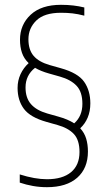

<svg xmlns="http://www.w3.org/2000/svg" viewBox="-20 -768 448 797"><path d="M175 9Q145 9 116.8 4Q88.5 -1 62 -10V-44Q125 -24 175 -24Q239.5 -24 274.8 -53.2Q310 -82.5 310 -137Q310 -186.5 286.8 -211.5Q263.5 -236.5 219 -249L173 -262Q105.5 -281 79.2 -316.2Q53 -351.5 53 -403Q53 -433.5 65.2 -460Q77.5 -486.5 99 -506Q79.5 -524.5 71.2 -548.8Q63 -573 63 -603Q63 -665.5 107.2 -706.8Q151.5 -748 233 -748Q261 -748 284.2 -745.2Q307.5 -742.5 330 -737V-703Q303 -710 280.8 -712.5Q258.5 -715 233 -715Q164 -715 131 -683Q98 -651 98 -605Q98 -561.5 119.5 -536.2Q141 -511 186 -498L232 -485Q304 -465 329.5 -428.2Q355 -391.5 355 -339Q355 -306 344 -280Q333 -254 313 -235.5Q330.5 -216.5 337.8 -192.2Q345 -168 345 -139Q345 -69.5 300.5 -30.2Q256 9 175 9ZM222 -284Q262 -273 288 -256Q322 -286 322 -337Q322 -386.5 297.8 -412Q273.5 -437.5 229 -450L183 -463Q149 -472.5 125.5 -486.5Q86 -455.5 86 -405Q86 -361.5 108.5 -335.8Q131 -310 176 -297Z"/></svg>

Font: Encode Sans Cnd Th
Style: Regular
Weight: 100
Width: 3
Designer: Multiple Designers
Foundry: Impallari Type
Version: Version 3.002; ttfautohint (v1.8.3) -l 8 -r 50 -G 200 -x 14 